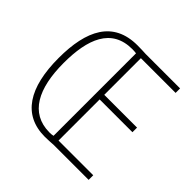

<svg xmlns="http://www.w3.org/2000/svg" viewBox="-180 -886 1060 1060"><g transform="rotate(45 350.0 -356.5)"><path d="M315 -716C125 -716 56 -575 56 -359C56 -128 138 3 310 3C336 3 357 1 377 0H649V-36H378V-357H634V-393H378V-679H649V-714H381C359 -715 344 -716 315 -716ZM309 -681C322 -681 332 -680 340 -679V-35C332 -33 323 -32 310 -32C160 -33 95 -160 95 -359C95 -545 146 -681 309 -681Z"/></g></svg>

Font: Noto Sans Malayalam Condensed ExtraLight
Style: Regular
Weight: 200
Width: 3
Designer: Jelle Bosma - Monotype Design Team
Foundry: Monotype Imaging Inc.
Version: Version 2.104